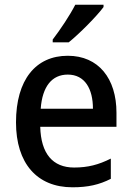

<svg xmlns="http://www.w3.org/2000/svg" viewBox="-20 -786 560 816"><path d="M420 -756V-766H300C277 -721 237 -661 204 -618V-606H272C318 -643 392 -718 420 -756ZM268 -549C132 -549 48 -447 48 -266C48 -92 137 10 288 10C354 10 402 -1 451 -26V-112C399 -86 354 -74 295 -74C204 -74 154 -133 151 -247H475V-307C475 -452 399 -549 268 -549ZM268 -469C341 -469 375 -408 375 -324H153C160 -419 201 -469 268 -469Z"/></svg>

Font: Noto Sans Arabic UI SmCn Md
Style: Regular
Weight: 500
Width: 4
Designer: Monotype Design Team, Nadine Chahine and Nizar Qandah
Foundry: Monotype Imaging Inc.
Version: Version 2.010